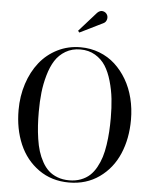

<svg xmlns="http://www.w3.org/2000/svg" viewBox="-63 -1027 866 1089"><g transform="rotate(5 370.0 -482.5)"><path d="M489 -908.5 355.5 -842.5 347.5 -852 446.5 -963Q462 -978 478.2 -974.8Q494.5 -971.5 502.5 -957.5Q509.5 -945 505.5 -930Q501.5 -915 489 -908.5ZM50.5 -375Q50.5 -454.5 73.5 -525Q96.5 -595.5 137.8 -647.5Q179 -699.5 239.2 -729.8Q299.5 -760 370.5 -760Q427.5 -760 478 -740.5Q528.5 -721 567 -685.8Q605.5 -650.5 633.5 -602.8Q661.5 -555 676 -496.8Q690.5 -438.5 690.5 -375Q690.5 -267.5 653.5 -181Q616.5 -94.5 542.8 -42.2Q469 10 370.5 10Q272 10 198.2 -42.2Q124.5 -94.5 87.5 -181Q50.5 -267.5 50.5 -375ZM165.5 -375Q165.5 -333 167.8 -296.8Q170 -260.5 175.8 -221.8Q181.5 -183 191.2 -151.8Q201 -120.5 216.8 -92Q232.5 -63.5 253.5 -44.2Q274.5 -25 304.2 -13.8Q334 -2.5 370.5 -2.5Q407 -2.5 436.8 -13.8Q466.5 -25 487.5 -44.2Q508.5 -63.5 524.2 -92Q540 -120.5 549.8 -151.8Q559.5 -183 565.2 -221.8Q571 -260.5 573.2 -296.8Q575.5 -333 575.5 -375Q575.5 -433.5 570 -484Q564.5 -534.5 550.2 -584.2Q536 -634 513.8 -669Q491.5 -704 454.8 -725.8Q418 -747.5 370.5 -747.5Q323 -747.5 286.2 -725.8Q249.5 -704 227.2 -669Q205 -634 190.8 -584.2Q176.5 -534.5 171 -484Q165.5 -433.5 165.5 -375Z"/></g></svg>

Font: Bodoni* 16pt
Style: Regular
Weight: 400
Version: Version 2.3